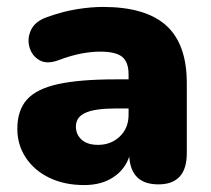

<svg xmlns="http://www.w3.org/2000/svg" viewBox="-20 -523 608 554"><path d="M223 11Q166 11 122.5 -10Q79 -31 54.5 -68Q30 -105 30 -151Q30 -205 58 -236Q86 -267 148.5 -280.5Q211 -294 313 -294H351V-308Q351 -344 332.5 -359Q314 -374 269 -374Q244 -374 214.5 -368.5Q185 -363 148 -349Q115 -337 93.5 -349.5Q72 -362 65 -387Q58 -412 69.5 -436.5Q81 -461 114 -473Q161 -490 202 -496.5Q243 -503 277 -503Q400 -503 459.5 -449.5Q519 -396 519 -283V-81Q519 9 437 9Q358 9 353 -71Q340 -33 306 -11Q272 11 223 11ZM351 -210H313Q254 -210 226.5 -197.5Q199 -185 199 -158Q199 -135 215.5 -120Q232 -105 263 -105Q300 -105 325.5 -129Q351 -153 351 -192Z"/></svg>

Font: Chiron GoRound TC H
Style: Regular
Weight: 900
Designer: Ryoko NISHIZUKA 西塚涼子 (kana, bopomofo & ideographs); Paul D. Hunt (Latin, Greek & Cyrillic); Sandoll Communications 산돌커뮤니
Foundry: Adobe
Version: Version 1.000;hotconv 1.1.1;makeotfexe 2.6.0